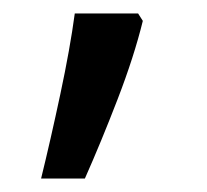

<svg xmlns="http://www.w3.org/2000/svg" viewBox="-20 -136 308 285"><path d="M192 -105Q179 -52 154.5 11.5Q130 75 106 129H41Q55 72 69.5 4Q84 -64 91 -116H185Z"/></svg>

Font: Noto Sans Syriac Eastern
Style: Regular
Weight: 400
Designer: Patrick Giasson and the Monotype Design Team
Foundry: Monotype Imaging Inc.
Version: Version 3.001; ttfautohint (v1.8.4.7-5d5b)